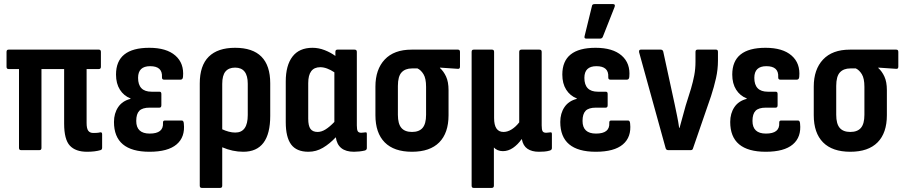

<svg xmlns="http://www.w3.org/2000/svg" viewBox="-20 -735 4425 940"><path d="M406 8Q350 8 322 -22Q294 -52 294 -130V-397H183V-11Q183 0 173 0H83Q73 0 73 -11V-397H22Q12 -397 12 -408V-481Q12 -492 22 -492H464Q474 -492 474 -481V-408Q474 -397 464 -397H404V-133Q404 -106 412 -95Q420 -84 437 -84Q445 -84 453.5 -84.5Q462 -85 470 -87Q480 -89 480 -78V-12Q480 -2 472 0Q445 8 406 8Z M712 8Q538 8 538 -138Q538 -180 558.5 -210.5Q579 -241 619 -251V-253Q586 -266 567 -296Q548 -326 548 -370Q548 -501 711 -501Q795 -501 838.5 -463Q882 -425 876 -359Q875 -345 864 -345H783Q772 -345 773 -358Q776 -411 715 -411Q656 -411 656 -354Q656 -286 722 -286H761Q770 -286 770 -275V-220Q770 -208 761 -208H713Q677 -208 662 -192.5Q647 -177 647 -143Q647 -81 713 -81Q781 -81 778 -133Q777 -145 787 -145H870Q879 -145 880 -130Q887 -64 844.5 -28Q802 8 712 8Z M968 185Q958 185 958 174V-326Q958 -414 1002 -457.5Q1046 -501 1131 -501Q1303 -501 1303 -327V-168Q1303 8 1171 8Q1119 8 1068 -14V174Q1068 185 1058 185ZM1068 -324V-102Q1083 -95 1099.5 -90.5Q1116 -86 1132 -86Q1193 -86 1193 -172V-325Q1193 -404 1131 -404Q1100 -404 1084 -385Q1068 -366 1068 -324Z M1490 8Q1432 8 1405.5 -27.5Q1379 -63 1379 -137V-336Q1379 -415 1412 -458Q1445 -501 1510 -501Q1540 -501 1569.5 -489.5Q1599 -478 1622 -461V-481Q1622 -492 1632 -492H1716Q1727 -492 1727 -481V-121Q1727 -100 1731.5 -92.5Q1736 -85 1749 -85Q1754 -85 1759 -86Q1764 -87 1769 -87Q1776 -89 1776 -79V-10Q1776 -1 1766 2Q1753 5 1739 6.5Q1725 8 1713 8Q1634 8 1624 -63Q1594 -31 1561 -11.5Q1528 8 1490 8ZM1489 -154Q1489 -119 1500 -104Q1511 -89 1535 -89Q1554 -89 1574 -101.5Q1594 -114 1617 -138V-381Q1599 -393 1581.5 -399.5Q1564 -406 1548 -406Q1489 -406 1489 -328Z M1997 8Q1909 8 1863.5 -38Q1818 -84 1818 -171V-311Q1818 -395 1863.5 -443.5Q1909 -492 1995 -492H2222Q2232 -492 2232 -481V-409Q2232 -397 2222 -398L2134 -404V-402Q2152 -386 2164 -360Q2176 -334 2176 -294V-171Q2176 -84 2130.5 -38Q2085 8 1997 8ZM1997 -89Q2032 -89 2049 -109Q2066 -129 2066 -173V-310Q2066 -351 2053.5 -371.5Q2041 -392 2024 -400H1997Q1964 -400 1946 -380.5Q1928 -361 1928 -314V-173Q1928 -129 1945 -109Q1962 -89 1997 -89Z M2299 185Q2289 185 2289 174V-481Q2289 -492 2299 -492H2389Q2399 -492 2399 -481V-157Q2399 -89 2445 -89Q2465 -89 2485 -101.5Q2505 -114 2522 -136V-481Q2522 -492 2533 -492H2621Q2632 -492 2632 -481V-121Q2632 -100 2636.5 -92.5Q2641 -85 2654 -85Q2660 -85 2664.5 -86Q2669 -87 2674 -87Q2682 -89 2682 -79V-10Q2682 -1 2672 2Q2659 6 2645 7Q2631 8 2618 8Q2584 8 2562.5 -6.5Q2541 -21 2535 -53L2534 -54Q2515 -27 2491.5 -11Q2468 5 2442 5Q2428 5 2416.5 0Q2405 -5 2398 -13V174Q2398 185 2387 185Z M2897 8Q2723 8 2723 -138Q2723 -180 2743.5 -210.5Q2764 -241 2804 -251V-253Q2771 -266 2752 -296Q2733 -326 2733 -370Q2733 -501 2896 -501Q2980 -501 3023.5 -463Q3067 -425 3061 -359Q3060 -345 3049 -345H2968Q2957 -345 2958 -358Q2961 -411 2900 -411Q2841 -411 2841 -354Q2841 -286 2907 -286H2946Q2955 -286 2955 -275V-220Q2955 -208 2946 -208H2898Q2862 -208 2847 -192.5Q2832 -177 2832 -143Q2832 -81 2898 -81Q2966 -81 2963 -133Q2962 -145 2972 -145H3055Q3064 -145 3065 -130Q3072 -64 3029.5 -28Q2987 8 2897 8ZM2850 -546Q2839 -546 2842 -558L2878 -705Q2879 -715 2891 -715H2981Q2994 -715 2989 -701L2931 -554Q2927 -546 2918 -546Z M3251 0Q3242 0 3239 -9L3109 -479Q3107 -492 3117 -492H3215Q3224 -492 3227 -483L3283 -225Q3289 -196 3295 -167Q3301 -138 3305 -109H3307Q3314 -136 3322 -163.5Q3330 -191 3337 -218L3363 -301Q3373 -335 3379 -366.5Q3385 -398 3385 -433V-481Q3385 -492 3395 -492H3486Q3495 -492 3495 -481V-438Q3495 -395 3485.5 -352.5Q3476 -310 3461 -264L3373 -9Q3371 0 3362 0Z M3729 8Q3555 8 3555 -138Q3555 -180 3575.5 -210.5Q3596 -241 3636 -251V-253Q3603 -266 3584 -296Q3565 -326 3565 -370Q3565 -501 3728 -501Q3812 -501 3855.5 -463Q3899 -425 3893 -359Q3892 -345 3881 -345H3800Q3789 -345 3790 -358Q3793 -411 3732 -411Q3673 -411 3673 -354Q3673 -286 3739 -286H3778Q3787 -286 3787 -275V-220Q3787 -208 3778 -208H3730Q3694 -208 3679 -192.5Q3664 -177 3664 -143Q3664 -81 3730 -81Q3798 -81 3795 -133Q3794 -145 3804 -145H3887Q3896 -145 3897 -130Q3904 -64 3861.5 -28Q3819 8 3729 8Z M4143 8Q4055 8 4009.5 -38Q3964 -84 3964 -171V-311Q3964 -395 4009.5 -443.5Q4055 -492 4141 -492H4368Q4378 -492 4378 -481V-409Q4378 -397 4368 -398L4280 -404V-402Q4298 -386 4310 -360Q4322 -334 4322 -294V-171Q4322 -84 4276.5 -38Q4231 8 4143 8ZM4143 -89Q4178 -89 4195 -109Q4212 -129 4212 -173V-310Q4212 -351 4199.5 -371.5Q4187 -392 4170 -400H4143Q4110 -400 4092 -380.5Q4074 -361 4074 -314V-173Q4074 -129 4091 -109Q4108 -89 4143 -89Z"/></svg>

Font: Sofia Sans Condensed
Style: Bold
Weight: 700
Designer: Botio Nikoltchev, Ani Petrova
Foundry: lettersoup
Version: Version 4.101; ttfautohint (v1.8.4.7-5d5b)